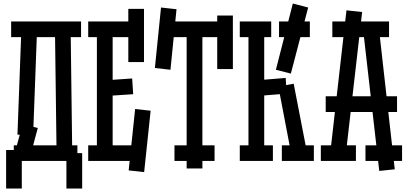

<svg xmlns="http://www.w3.org/2000/svg" viewBox="-20 -923 2346 1101"><path d="M80.1 -150.9 103 -766.1 192.9 -763.2 169.9 -147.9ZM304.2 -60.1 294.9 -775.9 384.8 -776.9 394 -61ZM43.9 -799.8H444.8V-710H43.9ZM59.1 -89.8H423.8V0H59.1ZM65.9 -49.8 109.9 -210.9 196.8 -189 153.8 -29.8ZM360.8 158.2V-44.9H451.2V158.2ZM15.1 158.2V-63H105V158.2Z M535.6 -35.2V-765.1H626V-35.2ZM485.8 -89.8H775.9V0H485.8ZM485.8 -799.8H770V-710H485.8ZM715.8 -566.9V-872.1H805.7V-566.9ZM717.8 54.2 754.9 -297.9 843.8 -288.1 806.6 64ZM575.7 -461.9 737.8 -473.1 743.7 -382.8 582 -372.1Z M1050.3 43V-765.1H1140.6V43ZM980.5 -89.8H1210.4V0H980.5ZM933.6 -799.8H1288.6V-710H933.6ZM1225.6 -526.9V-834H1315.4V-526.9ZM868.2 -533.2 903.3 -879.9 992.2 -870.1 957.5 -522.9Z M1404.8 -35.2V-765.1H1495.1V-35.2ZM1355 -89.8H1544.9V0H1355ZM1355 -799.8H1535.2V-710H1355ZM1444.8 -461.9 1618.2 -476.1 1624 -386.2 1451.2 -372.1ZM1562 -522.9 1659.2 -902.8 1747.1 -879.9 1647.9 -501ZM1576.2 -426.8 1664.1 -442.9 1740.7 -47.9 1651.9 -30.8ZM1596.2 -89.8H1779.8V0H1596.2ZM1580.1 -799.8H1756.8V-710H1580.1Z M1847.7 -371.1H2256.8V-280.8H1847.7ZM1873 -39.1 1966.8 -863.8 2056.6 -854 1961.9 -28.8ZM2243.7 47.9 2154.8 57.1 2059.6 -775.9 2149.9 -786.1ZM1885.7 -799.8H2210.9V-710H1885.7ZM1819.8 -89.8H2021V0H1819.8ZM2075.7 -89.8H2285.6V0H2075.7Z"/></svg>

Font: Opir
Style: Regular
Weight: 400
Designer: Maksym Kobuzan
Version: Version 1.000;FEAKit 1.0